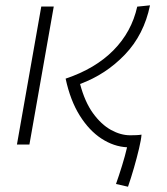

<svg xmlns="http://www.w3.org/2000/svg" viewBox="-20 -542 626 720"><path d="M460 158.2 415 147.9Q426.3 116.2 437.7 79.1Q449.2 42 456.5 10.3Q406.7 7.8 360.6 -22.2Q314.5 -52.2 279.1 -108.6Q243.7 -165 226.1 -247.1Q336.9 -284.2 405.3 -353.3Q473.6 -422.4 494.6 -517.1L542.5 -522Q520 -412.1 448.5 -337.4Q377 -262.7 280.3 -227.1Q297.9 -160.2 328.6 -117.7Q359.4 -75.2 396 -54.9Q432.6 -34.7 468.3 -34.7Q481 -34.7 491.5 -35.2Q502 -35.6 510.7 -37.1Q509.3 -18.1 501.2 15.9Q493.2 49.8 482.2 87.9Q471.2 126 460 158.2ZM43.5 0 134.8 -517.6H181.6L90.3 0Z"/></svg>

Font: Cascadia Code NF ExtraLight
Style: Italic
Weight: 200
Italic angle: -10°
Monospace: yes
Designer: Aaron Bell
Foundry: Saja Typeworks
Version: Version 2404.023; ttfautohint (v1.8.4)